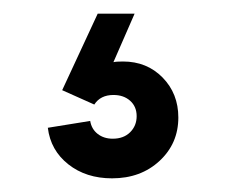

<svg xmlns="http://www.w3.org/2000/svg" viewBox="-20 -45 331 281"><path d="M50 142 112 132Q114 144 123 151Q132 158 145 158Q161 158 170.5 148.5Q180 139 180 125Q180 111 170.5 102.5Q161 94 146 94Q127 94 118 108L71 87L123 -25H177L146 46Q150 45 160 45Q195 45 218 68.5Q241 92 241 127Q241 165 213.5 190.5Q186 216 144 216Q106 216 80 195.5Q54 175 50 142Z"/></svg>

Font: MedMera Sans Display
Style: Regular
Weight: 500
Designer: Kasper Nordkvist
Foundry: UNCUT.wtf
Version: Version 1.300